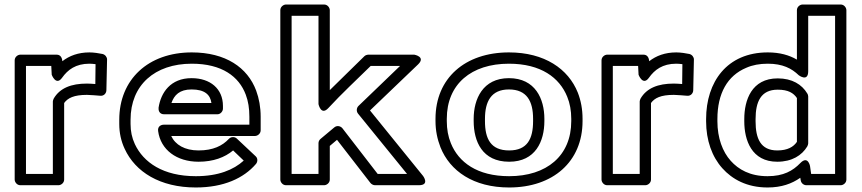

<svg xmlns="http://www.w3.org/2000/svg" viewBox="-20 -795 3818 850"><path d="M376 -513C383 -513 395 -512 403 -511L402 -423C388 -424 377 -425 365 -425C295 -425 245 -405 218 -359C216 -355 214 -349 214 -346V-25H95V-503H207L209 -464C209 -464 228 -413 255 -451C280 -486 315 -513 376 -513ZM231 -553H70C59 -553 45 -543 45 -528V0C45 11 55 25 70 25H239C250 25 264 15 264 0V-339C280 -361 307 -375 365 -375C381 -375 408 -372 425 -371C441 -370 451 -383 451 -396L454 -532C454 -542 446 -553 434 -556C420 -559 395 -563 376 -563C326 -563 287 -548 256 -524C255 -539 248 -553 231 -553Z M829 -513C963 -513 1038 -456 1068 -376C1079 -347 1084 -315 1084 -278V-243H705C695 -243 677 -237 680 -215C691 -132 762 -79 859 -79C924 -79 975 -98 1012 -129L1059 -84C1014 -43 946 -15 847 -15C702 -15 615 -76 577 -157C564 -185 558 -214 558 -246V-265C558 -418 665 -513 829 -513ZM738 -193H1109C1120 -193 1134 -203 1134 -218V-278C1134 -320 1127 -359 1114 -394C1076 -496 979 -563 829 -563C636 -563 508 -443 508 -265V-246C508 -207 516 -170 532 -136C579 -34 688 35 847 35C970 35 1059 -6 1113 -69C1121 -78 1122 -94 1112 -103L1029 -181C1019 -191 1002 -190 993 -180C965 -150 924 -129 859 -129C798 -129 756 -154 738 -193ZM967 -326C967 -402 911 -449 828 -449C735 -449 692 -385 682 -318C681 -308 684 -289 707 -289H942C957 -289 967 -303 967 -314ZM916 -339H739C751 -374 775 -399 828 -399C886 -399 911 -376 916 -339Z M1460 -231 1399 -180C1393 -175 1390 -168 1390 -161V-25H1271V-725H1390V-334C1390 -334 1401 -281 1434 -317C1493 -381 1558 -441 1621 -503H1751L1567 -326C1558 -317 1557 -302 1565 -292L1782 -25H1652L1496 -227C1488 -237 1472 -241 1460 -231ZM1472 -176 1620 15C1624 20 1632 25 1640 25H1834C1884 25 1853 -16 1853 -16L1618 -306L1831 -510C1866 -544 1814 -553 1814 -553H1611C1606 -553 1598 -551 1593 -546C1543 -496 1491 -447 1440 -396V-750C1440 -761 1430 -775 1415 -775H1246C1235 -775 1221 -765 1221 -750V0C1221 11 1231 25 1246 25H1415C1426 25 1440 15 1440 0V-149Z M2233 -513C2375 -513 2457 -451 2491 -367C2503 -338 2509 -305 2509 -269V-259C2509 -105 2400 -15 2234 -15C2092 -15 2010 -77 1976 -161C1964 -190 1958 -223 1958 -259V-269C1958 -423 2067 -513 2233 -513ZM2559 -259V-269C2559 -311 2552 -349 2538 -385C2496 -490 2391 -563 2233 -563C2039 -563 1908 -449 1908 -269V-259C1908 -217 1916 -179 1930 -143C1972 -38 2076 35 2234 35C2428 35 2559 -79 2559 -259ZM2390 -269C2390 -357 2350 -449 2233 -449C2117 -449 2077 -356 2077 -269V-259C2077 -169 2115 -79 2234 -79C2351 -79 2390 -170 2390 -259ZM2340 -269V-259C2340 -181 2315 -129 2234 -129C2152 -129 2127 -181 2127 -259V-269C2127 -345 2154 -399 2233 -399C2313 -399 2340 -346 2340 -269Z M2974 -513C2981 -513 2993 -512 3001 -511L3000 -423C2986 -424 2975 -425 2963 -425C2893 -425 2843 -405 2816 -359C2814 -355 2812 -349 2812 -346V-25H2693V-503H2805L2807 -464C2807 -464 2826 -413 2853 -451C2878 -486 2913 -513 2974 -513ZM2829 -553H2668C2657 -553 2643 -543 2643 -528V0C2643 11 2653 25 2668 25H2837C2848 25 2862 15 2862 0V-339C2878 -361 2905 -375 2963 -375C2979 -375 3006 -372 3023 -371C3039 -370 3049 -383 3049 -396L3052 -532C3052 -542 3044 -553 3032 -556C3018 -559 2993 -563 2974 -563C2924 -563 2885 -548 2854 -524C2853 -539 2846 -553 2829 -553Z M3523 -73C3490 -39 3449 -15 3378 -15C3300 -15 3249 -45 3215 -83C3179 -123 3156 -184 3156 -258V-268C3156 -381 3200 -460 3284 -495C3311 -507 3343 -513 3379 -513C3445 -513 3485 -492 3516 -462C3516 -462 3558 -430 3558 -480V-725H3677V-25H3571L3566 -60C3566 -60 3557 -108 3523 -73ZM3106 -268V-258C3106 -174 3132 -101 3178 -50C3221 -2 3286 35 3378 35C3440 35 3486 18 3523 -8L3525 4C3527 16 3538 25 3550 25H3702C3713 25 3727 15 3727 0V-750C3727 -761 3717 -775 3702 -775H3533C3522 -775 3508 -765 3508 -750V-531C3474 -551 3432 -563 3379 -563C3198 -563 3106 -432 3106 -268ZM3554 -381C3530 -421 3487 -448 3423 -448C3307 -448 3275 -351 3275 -268V-258C3275 -175 3307 -79 3421 -79C3486 -79 3530 -107 3554 -147C3556 -151 3558 -157 3558 -160V-368C3558 -373 3556 -378 3554 -381ZM3508 -361V-167C3493 -145 3467 -129 3421 -129C3347 -129 3325 -182 3325 -258V-268C3325 -344 3348 -398 3423 -398C3470 -398 3493 -383 3508 -361Z"/></svg>

Font: Asimov
Style: XWidOu
Weight: 500
Designer: Google
Version: Version 2.000980; 2014